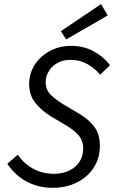

<svg xmlns="http://www.w3.org/2000/svg" viewBox="-20 -888 547 920"><path d="M231.2 12Q165.6 12 109.6 -17Q53.6 -46 15.1 -103.2L64.8 -146.4Q95 -103.5 139.1 -79.4Q183.3 -55.2 239.6 -55.2Q278.9 -55.2 310.6 -70.1Q342.2 -84.9 360.4 -112Q378.6 -139.1 378.6 -176Q378.6 -214 356.7 -239.4Q334.9 -264.9 297 -286.9L222.2 -331.5Q180 -357.3 149.9 -394.3Q119.7 -431.2 119.7 -486.1Q119.7 -535.3 146 -576.8Q172.3 -618.3 218.2 -643.3Q264.2 -668.3 322.1 -668.3Q381 -668.3 429.3 -642Q477.5 -615.6 506.9 -575.2L459.9 -529.9Q434.9 -560.4 399.2 -580.7Q363.5 -601.1 317.6 -601.1Q280.7 -601.1 254.3 -585.9Q227.9 -570.7 213.5 -546.2Q199 -521.7 199 -495.3Q199 -456.8 223.4 -433.4Q247.9 -409.9 284.1 -387.7L359.8 -342.8Q407.1 -314.7 432.9 -279.3Q458.6 -243.9 458.6 -188.8Q458.6 -130.5 429.5 -85.3Q400.4 -40 349.1 -14Q297.8 12 231.2 12ZM297.1 -699.2 271.8 -738.7 464.1 -868.3 496.2 -814.1Z"/></svg>

Font: Source Sans Variable
Style: Italic
Weight: 200
Italic angle: -11°
Designer: Paul D. Hunt
Foundry: Adobe Systems Incorporated
Version: Version 3.006;hotconv 1.0.111;makeotfexe 2.5.65597